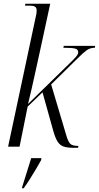

<svg xmlns="http://www.w3.org/2000/svg" viewBox="-20 -780 526 1021"><path d="M372 6Q339 6 319 -0.5Q299 -7 286.5 -26.5Q274 -46 263 -85L206 -289L127 -213L84 0H23L170 -690Q172 -697 173.5 -706Q175 -715 175 -723Q175 -739 166 -744.5Q157 -750 140 -750H113L115 -760H247L199 -538Q183 -466 165.5 -385Q148 -304 129 -227L353 -446Q373 -465 384.5 -478.5Q396 -492 396 -502Q396 -518 378 -522Q360 -526 317 -526L319 -536H486L484 -526Q459 -526 440 -512Q421 -498 391 -468L252 -331L332 -62Q342 -27 353.5 -15.5Q365 -4 397 -4L395 6ZM98 214Q109 178 122 137.5Q135 97 146 61H200L199 71Q188 91 171.5 119Q155 147 137.5 174.5Q120 202 106 221H97Z"/></svg>

Font: Noto Serif Display ExtraCondensed Light
Style: Italic
Weight: 300
Width: 2
Italic angle: -12°
Designer: Monotype Design Team
Foundry: Monotype Imaging Inc.
Version: Version 2.009